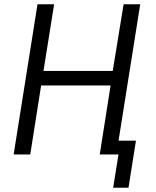

<svg xmlns="http://www.w3.org/2000/svg" viewBox="-20 -725 732 901"><path d="M511 156 536 0H451L461 -65H618L583 156ZM44 0 156 -705H234L184 -392H509L560 -705H638L526 0H448L499 -324H173L122 0Z"/></svg>

Font: Nunito Sans 10pt Condensed
Style: Italic
Weight: 400
Width: 3
Italic angle: -9°
Designer: Vernon Adams
Foundry: Vernon Adams
Version: Version 3.101;gftools[0.9.27]